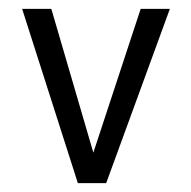

<svg xmlns="http://www.w3.org/2000/svg" viewBox="-20 -430 431 434"><path d="M220 -16H156L30 -410H96L191 -85L298 -410H364Z"/></svg>

Font: Ekushey Buriganga
Style: Regular
Weight: 400
Designer: Al Mamun Sumon
Foundry: Al Mamun Sumon
Version: Version 1.0